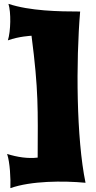

<svg xmlns="http://www.w3.org/2000/svg" viewBox="-20 -855 499 999"><path d="M17 -54C32 -10 36 76 34 124C141 86 308 85 425 96C377 -135 375 -534 397 -795C286 -795 135 -798 24 -835C38 -790 36 -693 21 -645C78 -666 144 -669 144 -669C181 -384 177 -286 176 -35C126 -29 71 -37 17 -54Z"/></svg>

Font: Shojumaru
Style: Regular
Weight: 400
Designer: Astigmatic (AOETI)
Foundry: Astigmatic (AOETI)
Version: Version 1.000